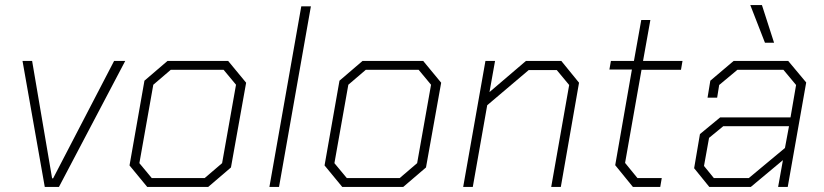

<svg xmlns="http://www.w3.org/2000/svg" viewBox="-20 -739 3258 759"><path d="M69 -498H107L186 -34H190L431 -498H475L213 0H157Z M492 -85 551 -420 642 -498H882L953 -412L893 -77L803 0H562ZM789 -35 858 -94 913 -404 864 -463H655L586 -404L531 -94L580 -35Z M1171 -714H1209L1083 0H1045Z M1263 -85 1322 -420 1413 -498H1653L1724 -412L1664 -77L1574 0H1333ZM1560 -35 1629 -94 1684 -404 1635 -463H1426L1357 -404L1302 -94L1351 -35Z M1899 -498H1937L1915 -375L2059 -498H2199L2269 -412L2197 0H2159L2230 -403L2181 -462H2070L1906 -323L1849 0H1811Z M2412 -86 2478 -464H2389L2395 -498H2486L2515 -660H2551L2522 -498H2678L2672 -463H2516L2451 -95L2500 -35H2596L2590 0H2482Z M2724 -74 2747 -209 2827 -275H3105L3127 -403L3077 -463H2895L2823 -403L2815 -353H2777L2788 -420L2880 -498H3096L3167 -413L3094 0H3056L3075 -106L2948 0H2784ZM2940 -35 3083 -154 3099 -240H2839L2783 -194L2763 -83L2802 -35ZM2946 -719H2992L3040 -570H3004Z"/></svg>

Font: Chakra Petch ExtraLight
Style: Italic
Weight: 275
Italic angle: -10°
Designer: Katatrad Aksorn Co.,Ltd.
Foundry: Cadson Demak Co.,Ltd.
Version: Version 1.000; ttfautohint (v1.6)